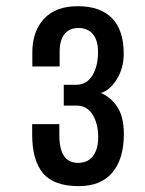

<svg xmlns="http://www.w3.org/2000/svg" viewBox="-20 -914 476 632"><path d="M85.9 -471.2V-505.4H175.3V-468.8Q175.3 -377.9 236.8 -377.9Q269 -377.9 286.1 -400.4Q303.2 -422.9 303.2 -461.9Q303.2 -507.3 284.7 -536.9Q266.1 -566.4 231.9 -566.4H189.9V-634.8H230Q265.1 -634.8 283.9 -665.3Q302.7 -695.8 302.7 -742.7Q302.7 -781.2 285.9 -801.5Q269 -821.8 238.3 -821.8Q208 -821.8 192.1 -801.5Q176.3 -781.2 176.3 -743.7V-695.3H86.4V-740.7Q86.4 -811 125 -852.3Q163.6 -893.6 235.8 -893.6Q310.5 -893.6 348.9 -854Q387.2 -814.5 387.2 -737.3Q387.2 -689 363.8 -652.1Q340.3 -615.2 311.5 -607.9Q343.3 -595.7 365.5 -563Q387.7 -530.3 387.7 -472.2Q387.7 -391.6 350.1 -346.4Q312.5 -301.3 239.3 -301.3Q157.2 -301.3 121.6 -343.8Q85.9 -386.2 85.9 -471.2Z"/></svg>

Font: Oswald Regular
Style: Regular
Weight: 400
Designer: Vernon Adams
Foundry: Vernon Adams
Version: 3.0; ttfautohint (v0.95) -l 8 -r 50 -G 200 -x 0 -w "G" -W -c